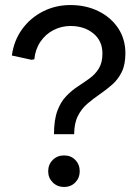

<svg xmlns="http://www.w3.org/2000/svg" viewBox="-20 -733 547 761"><path d="M194 -201Q194 -258 207.5 -294Q221 -330 243 -352.5Q265 -375 289.5 -391Q314 -407 336 -423Q358 -439 372 -462Q386 -485 386 -521Q386 -571 350 -600.5Q314 -630 259 -630Q224 -630 192.5 -614Q161 -598 140.5 -568Q120 -538 116 -498L105 -496L27 -513Q35 -572 67.5 -617Q100 -662 150 -687.5Q200 -713 259 -713Q321 -713 370.5 -688.5Q420 -664 448.5 -621Q477 -578 477 -522Q477 -477 462.5 -447.5Q448 -418 424.5 -397.5Q401 -377 375.5 -359.5Q350 -342 326.5 -322Q303 -302 288.5 -273Q274 -244 274 -201ZM234 8Q207 8 189 -10Q171 -28 171 -54Q171 -81 189 -99Q207 -117 234 -117Q261 -117 278.5 -99Q296 -81 296 -54Q296 -28 278.5 -10Q261 8 234 8Z"/></svg>

Font: Fustat Medium
Style: Regular
Weight: 500
Designer: Mohamed Gaber, Khaled Hosny, Laura Garcia Mut
Foundry: Kief Type Foundry, Alif Type Foundry, Hard Type Foundry
Version: Version 1.007